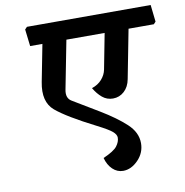

<svg xmlns="http://www.w3.org/2000/svg" viewBox="-84 -729 893 927"><g transform="rotate(-10 362.5 -266.0)"><path d="M715.3 -649.4 724.6 -566.4 714.4 -555.2H590.3L543.9 -315.9Q537.1 -279.3 513.7 -257.8Q490.2 -236.3 458.5 -236.3Q428.7 -236.3 406.2 -255.1Q383.8 -273.9 366.7 -303.2Q397.5 -313.5 416 -334.7Q434.6 -356 439.5 -381.3L473.1 -555.2H285.6L239.3 -317.9Q231.4 -277.3 259.3 -261Q287.1 -244.6 387.2 -184.1Q460.9 -139.6 507.3 -96.7Q553.7 -53.7 553.7 -1Q553.7 46.4 519.8 81.3Q485.8 116.2 446.3 116.2Q417 116.2 394.8 95Q372.6 73.7 363.3 38.6Q416 15.6 431.9 -5.1Q447.8 -25.9 447.8 -46.9Q447.8 -61.5 430.4 -76.7Q413.1 -91.8 358.4 -119.6Q220.7 -189.5 167.5 -234.6Q114.3 -279.8 132.8 -374.5L168 -555.2H107.9L98.1 -638.2L108.9 -649.4Z"/></g></svg>

Font: Sitara
Style: Bold Italic
Weight: 700
Italic angle: -11°
Designer: Neelakash Kshetrimayum
Foundry: Neelakash Kshetrimayum
Version: Version 1.000;PS Version 1.000;PS 1.0;hotconv 1.;hotconv 1.0